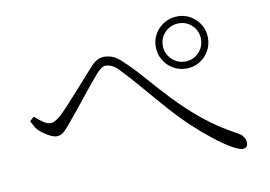

<svg xmlns="http://www.w3.org/2000/svg" viewBox="-67 -780 1135 808"><g transform="rotate(-10 500.0 -376.5)"><path d="M735 -452Q704 -452 678.5 -467Q653 -482 638 -507.5Q623 -533 623 -564Q623 -595 638 -620Q653 -645 678.5 -660Q704 -675 735 -675Q766 -675 791 -660Q816 -645 831 -620Q846 -595 846 -564Q846 -533 831 -507.5Q816 -482 791 -467Q766 -452 735 -452ZM909 -78Q894 -78 862.5 -96Q831 -114 791 -145.5Q751 -177 708 -217Q665 -258 623 -305.5Q581 -353 539 -402.5Q497 -452 453 -498Q439 -512 425.5 -517.5Q412 -523 401 -523Q392 -523 382.5 -516.5Q373 -510 361 -497Q348 -482 328.5 -458.5Q309 -435 288.5 -409Q268 -383 248 -358.5Q228 -334 213 -316Q194 -292 180 -279Q166 -266 148 -266Q132 -266 109 -280Q86 -294 72 -308Q65 -316 59 -327Q53 -338 48 -348L66 -364Q84 -348 101 -336.5Q118 -325 132 -325Q142 -325 154 -332Q166 -339 178 -350Q195 -366 216 -389Q237 -412 260 -437.5Q283 -463 304 -486.5Q325 -510 340 -527Q354 -543 369 -552Q384 -561 401 -561Q418 -561 436 -554.5Q454 -548 476 -527Q515 -491 557 -442.5Q599 -394 649 -341Q699 -288 760.5 -237.5Q822 -187 901 -145Q914 -138 922.5 -126.5Q931 -115 931 -101Q931 -91 926 -84.5Q921 -78 909 -78ZM735 -482Q769 -482 792.5 -506Q816 -530 816 -564Q816 -598 792.5 -621.5Q769 -645 735 -645Q701 -645 677 -621.5Q653 -598 653 -564Q653 -530 677 -506Q701 -482 735 -482Z"/></g></svg>

Font: Noto Serif JP ExtraLight
Style: Regular
Weight: 200
Designer: Ryoko NISHIZUKA  (kana & ideographs); Frank Grießhammer (Latin, Greek & Cyrillic); Wenlong ZHANG  (bopomofo); Sandoll Co
Foundry: Adobe
Version: Version 2.002-H1;hotconv 1.1.0;makeotfexe 2.6.0